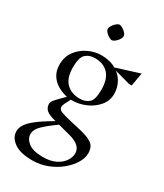

<svg xmlns="http://www.w3.org/2000/svg" viewBox="-209 -725 856 1005"><g transform="rotate(30 219.0 -223.0)"><path d="M162 199Q89 199 52 172Q15 145 15 108Q15 87 28 66.5Q41 46 73.5 20.5Q106 -5 166 -40Q121 -51 106 -65.5Q91 -80 91 -102Q91 -113 103.5 -128Q116 -143 154 -180Q125 -186 97.5 -201.5Q70 -217 53 -243.5Q36 -270 36 -308Q36 -356 62 -390Q88 -424 126.5 -441.5Q165 -459 202 -459Q229 -459 251.5 -453.5Q274 -448 292 -437L432 -481L418 -401H401L307 -427Q333 -408 347 -378.5Q361 -349 361 -316Q361 -275 334.5 -243.5Q308 -212 268 -194.5Q228 -177 185 -177Q184 -177 182.5 -177Q181 -177 179 -177Q168 -156 161.5 -142.5Q155 -129 155 -121Q155 -105 172.5 -97.5Q190 -90 237 -79L281 -69Q332 -58 357 -46Q382 -34 390.5 -18Q399 -2 399 21Q399 49 380.5 80Q362 111 329.5 138Q297 165 254 182Q211 199 162 199ZM202 156Q247 156 277.5 141Q308 126 324 102.5Q340 79 340 55Q340 36 328.5 21Q317 6 294 -4Q284 -9 261.5 -15Q239 -21 219 -26Q212 -28 205 -30Q198 -32 191 -33Q147 -2 116.5 26.5Q86 55 86 84Q86 112 114 134Q142 156 202 156ZM216 -205Q250 -205 271 -223.5Q292 -242 292 -301Q292 -366 262.5 -397.5Q233 -429 181 -429Q146 -429 125 -409Q104 -389 104 -330Q104 -266 134.5 -235.5Q165 -205 216 -205ZM209 -554Q203 -554 195 -558Q187 -562 179.5 -568Q172 -574 166.5 -581.5Q161 -589 161 -595Q161 -602 165.5 -610.5Q170 -619 177 -627Q184 -635 191.5 -640Q199 -645 205 -645Q210 -645 218 -641Q226 -637 234 -631Q242 -625 247.5 -617.5Q253 -610 253 -603Q253 -596 248.5 -587.5Q244 -579 237 -571.5Q230 -564 222.5 -559Q215 -554 209 -554Z"/></g></svg>

Font: Ancizar Serif Light
Style: Regular
Weight: 300
Designer: Cesar Puertas, Viviana Monsalve, Julian Moncada, Julian Prieto, Jose Castro, Felipe Aragon, Mariel Hernandez, Sara Alarc
Version: Version 8.100